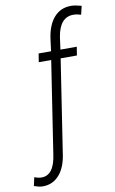

<svg xmlns="http://www.w3.org/2000/svg" viewBox="-194 -815 651 1084"><g transform="rotate(-10 132.0 -273.0)"><path d="M278.3 -479.5H185.1L105 43.5Q94.7 128.4 55.7 172.4Q18.1 214.8 -38.1 214.8Q-40 214.8 -42 214.8Q-62.5 213.9 -88.9 204.1L-78.1 155.3Q-56.2 164.1 -38.6 164.1Q-37.6 164.1 -36.6 164.1Q35.2 164.1 50.8 43.5L130.9 -479.5H59.6L67.4 -528.3H138.7L147.5 -596.7Q158.2 -675.8 196.3 -718.8Q233.9 -761.2 293 -761.2Q294.4 -761.2 295.4 -761.2Q316.4 -761.2 353.5 -751L341.8 -702.1Q317.9 -709.5 297.9 -709.5Q220.2 -709.5 202.1 -599.6L192.4 -528.3H286.1Z"/></g></svg>

Font: MAUL Condensed Light Italic
Style: Light Italic
Weight: 300
Italic angle: -12°
Designer: MAUL
Version: Version 1.0; 2020; ttfautohint (v1.8.3)